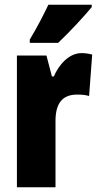

<svg xmlns="http://www.w3.org/2000/svg" viewBox="-20 -786 415 806"><path d="M365 -756V-766H183C162 -722 137 -673 105 -620V-606H224C274 -653 337 -722 365 -756ZM322 -563C267 -563 225 -510 206 -465H198L175 -553H51V0H213V-278C213 -350 240 -389 304 -389C325 -389 341 -387 354 -383L367 -557C347 -562 335 -563 322 -563Z"/></svg>

Font: Noto Sans Oriya ExtCond Blk
Style: Regular
Weight: 900
Width: 2
Designer: Amélie Bonet and Sol Matas
Foundry: Google LLC
Version: Version 2.006